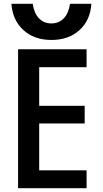

<svg xmlns="http://www.w3.org/2000/svg" viewBox="-20 -989 540 1009"><path d="M75 0V-730H435V-636H186V-433H425V-340H186V-94H435V0ZM250 -779Q160 -779 103 -831Q46 -883 40 -969H152Q159 -920 184.5 -893Q210 -866 250 -866Q290 -866 315.5 -893Q341 -920 348 -969H460Q455 -883 398 -831Q341 -779 250 -779Z"/></svg>

Font: M PLUS 1 Code Medium
Style: Regular
Weight: 500
Designer: Coji Morishita
Foundry: UNDERFOREST DESIGN
Version: Version 1.002